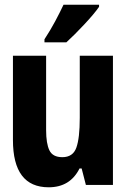

<svg xmlns="http://www.w3.org/2000/svg" viewBox="-20 -786 540 816"><path d="M187 10Q278 10 318 -70H327L345 0H460V-549H319V-285Q319 -199 304.5 -158.5Q290 -118 245 -118Q204 -118 190 -147Q176 -176 176 -233V-549H35V-191Q35 10 187 10ZM169 -606H262Q297 -638 339 -683Q381 -728 401 -757V-766H250Q234 -732 214.5 -695.5Q195 -659 169 -619Z"/></svg>

Font: Noto Sans Mono Condensed Extra
Style: Regular
Weight: 800
Width: 3
Designer: Monotype Design Team
Foundry: Monotype Imaging Inc.
Version: Version 1.900